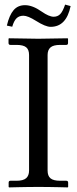

<svg xmlns="http://www.w3.org/2000/svg" viewBox="-20 -813 333 835"><path d="M213.4 -740.2Q230.5 -740.2 241.7 -751.5Q252.9 -762.7 263.2 -793L287.1 -786.6Q268.6 -696.3 200.2 -696.3Q177.7 -696.3 136.7 -722.2Q101.1 -744.6 82 -744.6Q63 -744.6 51.8 -733.4Q40.5 -722.2 33.2 -696.8L9.8 -701.7Q20.5 -747.1 39.1 -768.8Q57.6 -790.5 88.9 -790.5Q121.6 -790.5 161.1 -762.7Q193.4 -740.2 213.4 -740.2ZM187 -573.7V-71.3Q187 -47.9 199.7 -37.4Q212.4 -26.9 241.7 -26.9H268.1Q276.4 -26.9 276.4 -18.6V0L274.4 2Q257.3 1.5 232.9 1Q208.5 0.5 189 0.2Q169.4 0 147.5 0Q125.5 0 105.7 0.2Q85.9 0.5 61.5 1Q37.1 1.5 19.5 2L17.6 0V-18.6Q17.6 -26.9 25.4 -26.9H51.8Q81.1 -26.9 93.8 -38.1Q106.4 -49.3 106.4 -71.3V-573.7Q106.4 -597.2 93.8 -607.4Q81.1 -617.7 51.8 -617.7H25.4Q17.1 -617.7 17.1 -626V-644.5L19 -646.5L146.5 -644.5L273.9 -646.5L275.9 -644.5V-626Q275.9 -617.7 268.1 -617.7H241.7Q211.9 -617.7 199.5 -606.7Q187 -595.7 187 -573.7Z"/></svg>

Font: Libertinage
Style: l
Weight: 400
Designer: OSP
Foundry: OSP
Version: Version 1.0; 2008; OFL relea